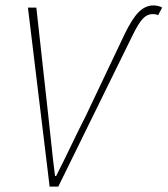

<svg xmlns="http://www.w3.org/2000/svg" viewBox="-20 -688 618 708"><path d="M163 0 83 -660H114L158 -262Q165 -201 170 -150.5Q175 -100 183 -39H187Q218 -100 242 -150.5Q266 -201 297 -262L440 -563Q467 -619 491.5 -643.5Q516 -668 546 -668Q555 -668 564.5 -665.5Q574 -663 578 -660L563 -632Q559 -634 554.5 -635Q550 -636 542 -636Q523 -636 507 -619.5Q491 -603 469 -558L195 0Z"/></svg>

Font: Source Sans 3 ExtraLight
Style: Italic
Weight: 250
Italic angle: -11°
Designer: Paul D. Hunt
Foundry: Adobe
Version: Version 3.046;hotconv 1.0.118;makeotfexe 2.5.65603